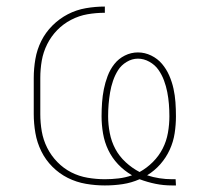

<svg xmlns="http://www.w3.org/2000/svg" viewBox="-20 -558 640 586"><path d="M505 8Q479 8 454.5 3Q430 -2 406 -11Q381 0 354.5 4Q328 8 300 8Q271 8 242 3Q213 -2 187 -15Q161 -28 140 -49Q119 -70 106 -96.5Q93 -123 88 -152Q83 -181 83 -210V-320Q83 -349 88 -378Q93 -407 106 -433Q119 -459 140 -480Q161 -501 187 -514.5Q213 -528 242 -533Q271 -538 300 -538V-519Q273 -519 247 -514.5Q221 -510 197 -497.5Q173 -485 154.5 -466Q136 -447 124 -423Q112 -399 107.5 -373Q103 -347 103 -320V-210Q103 -183 107.5 -157Q112 -131 124 -107Q136 -83 155 -63.5Q174 -44 197.5 -32Q221 -20 247.5 -15.5Q274 -11 300 -11Q321 -11 342 -13.5Q363 -16 383 -23Q359 -37 340.5 -56.5Q322 -76 310.5 -100Q299 -124 294.5 -150.5Q290 -177 290 -203Q290 -224 291.5 -245Q293 -266 297 -286Q301 -306 308.5 -326Q316 -346 329 -362.5Q342 -379 361 -388.5Q380 -398 401 -398Q422 -398 441.5 -388.5Q461 -379 474.5 -363Q488 -347 496.5 -327.5Q505 -308 509.5 -287.5Q514 -267 515.5 -246Q517 -225 517 -203Q517 -177 513 -151Q509 -125 498 -101Q487 -77 469.5 -57Q452 -37 429 -23Q447 -17 466.5 -14Q486 -11 505 -11Q508 -11 510.5 -11Q513 -11 516 -11L517 8Q514 8 511 8Q508 8 505 8ZM406 -33Q428 -45 446.5 -63.5Q465 -82 476.5 -104.5Q488 -127 492.5 -152.5Q497 -178 497 -203Q497 -222 495.5 -240.5Q494 -259 490.5 -277Q487 -295 480.5 -312.5Q474 -330 463.5 -345Q453 -360 436 -369.5Q419 -379 401 -379Q383 -379 366.5 -369Q350 -359 340.5 -344Q331 -329 325 -311.5Q319 -294 316 -276Q313 -258 311.5 -240Q310 -222 310 -203Q310 -178 315 -152Q320 -126 332 -103.5Q344 -81 363.5 -63Q383 -45 406 -33Z"/></svg>

Font: Iosevka Slab Thin Extended
Style: Regular
Weight: 100
Width: 7
Monospace: yes
Designer: Belleve Invis
Foundry: Belleve Invis
Version: Version 11.1.1; ttfautohint (v1.8.3)